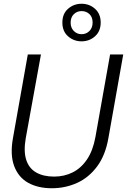

<svg xmlns="http://www.w3.org/2000/svg" viewBox="-20 -990 676 1022"><path d="M256 12Q182 12 130 -17Q78 -46 55.5 -106Q33 -166 49 -255L128 -700H198L117 -254Q105 -185 119.5 -139.5Q134 -94 172.5 -72Q211 -50 268 -50Q322 -50 367 -72.5Q412 -95 443.5 -142Q475 -189 488 -261L566 -700H636L557 -255Q541 -163 496.5 -103.5Q452 -44 389.5 -16Q327 12 256 12ZM414 -770Q373 -770 342.5 -796.5Q312 -823 312 -870Q312 -917 342.5 -943.5Q373 -970 414 -970Q456 -970 486 -943Q516 -916 516 -870Q516 -824 486 -797Q456 -770 414 -770ZM414 -808Q439 -808 456 -825Q473 -842 473 -870Q473 -899 456 -915Q439 -931 414 -931Q390 -931 373 -914.5Q356 -898 356 -869Q356 -842 373 -825Q390 -808 414 -808Z"/></svg>

Font: DM Sans 36pt Light
Style: Italic
Weight: 300
Italic angle: -10°
Designer: Colophon Foundry, Jonny Pinhorn
Foundry: Colophon Foundry
Version: Version 4.004;gftools[0.9.30]